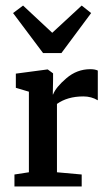

<svg xmlns="http://www.w3.org/2000/svg" viewBox="-20 -671 388 691"><path d="M32 0V-43L84 -51V-341L37 -355V-406L150 -421H152L171 -407V-384L170 -331H171Q181 -357 219 -389.5Q257 -422 305 -422Q322 -422 332 -417V-310Q309 -324 280 -324Q223 -324 185 -297V-51L274 -43V0ZM135 -480 27 -624 63 -651 168 -553 274 -651 308 -624 201 -480Z"/></svg>

Font: Aikya SemiBold
Style: Regular
Weight: 600
Designer: Neelakash Kshetrimayum (Latin subset based on Merriweather by Eben Sorkin)
Foundry: Brand New Type
Version: Version 1.00 b005